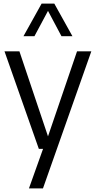

<svg xmlns="http://www.w3.org/2000/svg" viewBox="-20 -828 533 1068"><path d="M408.5 -542.5H488L219 220H141L219.5 0H196L5 -542.5H88L247 -69.5ZM383 -626.5H322L247 -767.5L171.5 -626.5H110.5L211.5 -808H282Z"/></svg>

Font: Encode Sans Semi Condensed
Style: Regular
Weight: 400
Width: 4
Designer: Multiple Designers
Foundry: Impallari Type
Version: Version 2.000